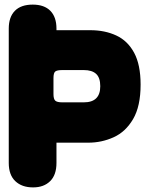

<svg xmlns="http://www.w3.org/2000/svg" viewBox="-20 -813 646 833"><path d="M225 -194V-106Q225 -54 197.5 -27Q170 0 124 0H123Q75 0 46.5 -27Q18 -54 18 -106V-689Q18 -739 44.5 -766Q71 -793 122 -793Q172 -793 198.5 -766Q225 -739 225 -689V-682H372Q435 -682 484.5 -659Q534 -636 562 -584Q590 -532 590 -446Q590 -352 557.5 -296.5Q525 -241 473 -217.5Q421 -194 363 -194ZM212 -405Q212 -383 220 -376Q228 -369 250 -369H344Q415 -369 415 -439Q415 -476 397 -492.5Q379 -509 344 -509H250Q228 -509 220 -503Q212 -497 212 -474Z"/></svg>

Font: Bagel Fat One
Style: Regular
Weight: 400
Designer: Kyung-won Kim
Foundry: JAMO
Version: Version 1.000; ttfautohint (v1.8.4.7-5d5b);gftools[0.9.28]